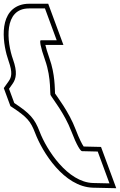

<svg xmlns="http://www.w3.org/2000/svg" viewBox="-189 -788 641 1025"><path d="M-34 -743H51L113.7 -573H28.7C21.7 -573 25.5 -541 51.4 -468C87.7 -366.9 74.9 -275.7 82.5 -277.7C90.5 -262.9 156.4 -180.9 191.5 -88C220.9 -11 241 19 249 19L332.7 21L395.4 191L307.7 189C172.2 185 59.8 13 22.3 -86C-4.2 -155 -29.5 -183 -112.8 -238L-140.8 -314L-123 -339C-101.1 -369 -96.4 -405 -119.3 -470C-153.4 -565 -171 -743 -34 -743ZM82.5 -277.7C81.2 -280.2 81.5 -280.8 84.1 -279C83.5 -278.2 83 -277.8 82.5 -277.7ZM-34 -768C-52 -768 -68.4 -765.3 -83.2 -760.1C-202.3 -717.6 -172 -542.9 -142.9 -461.6C-121.2 -400.1 -127.2 -375.6 -143.3 -353.6L-168.8 -317.7L-133.4 -221.7L-126.5 -217.1C-44.3 -162.8 -25.9 -141.9 -1.1 -77.1C37.2 23.8 152 209.4 307 214L431.6 216.8L350.3 -3.6L257.7 -5.8C249.6 -17 234.2 -46.3 214.9 -96.8C179.4 -191 113.3 -275.1 104.8 -289.1C103.2 -314 105.3 -392 75 -476.4C63.5 -508.8 56.2 -534.5 53.2 -548H149.6L68.4 -768Z"/></svg>

Font: Nordica Plus
Style: NordicaClassicBkOpOblOl
Weight: 900
Version: Version 1.01